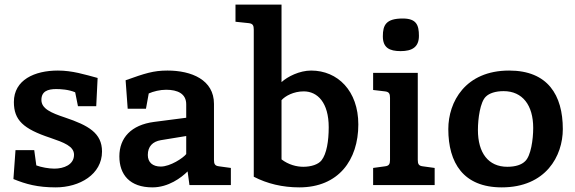

<svg xmlns="http://www.w3.org/2000/svg" viewBox="-20 -800 2487 830"><path d="M230 -495C130 -495 40 -455 40 -359C40 -281 80 -243 198 -204C256 -184 300 -168 300 -131C300 -88 256 -71 215 -71C191 -71 158 -77 137 -85L128 -151H47L38 -26C92 -4 142 10 221 10C324 10 421 -46 421 -145C421 -225 362 -258 261 -292C201 -312 159 -330 159 -368C159 -405 186 -415 223 -415C243 -415 277 -413 305 -401L317 -341H396L402 -463C346 -478 293 -495 230 -495Z M905 -351C905 -455 808 -495 704 -495C643 -495 607 -483 523 -453L532 -330H611L623 -396C643 -405 672 -412 698 -412C748 -412 785 -395 785 -349V-291L646 -273C547 -260 496 -204 496 -124C496 -45 541 10 639 10C708 10 764 -32 791 -59L799 0H978V-74L927 -81C909 -83 905 -91 905 -109ZM785 -212V-134C772 -117 716 -80 675 -80C640 -80 619 -98 619 -130C619 -167 640 -188 675 -194Z M1197 -367C1213 -385 1249 -405 1293 -405C1353 -405 1401 -356 1401 -250C1401 -190 1392 -135 1370 -107C1356 -89 1325 -79 1291 -79C1262 -79 1227 -88 1197 -111ZM1077 -36C1135 -6 1201 10 1274 10C1443 10 1529 -108 1529 -262C1529 -407 1440 -495 1325 -495C1275 -495 1223 -469 1197 -445V-780H998V-706L1055 -700C1073 -698 1077 -690 1077 -672Z M1791 -645C1791 -692 1780 -720 1721 -720C1649 -720 1635 -692 1635 -643C1635 -594 1663 -579 1712 -579C1761 -579 1791 -596 1791 -645ZM1786 -485H1593V-411L1644 -405C1662 -403 1666 -395 1666 -377V-109C1666 -91 1662 -83 1644 -81L1593 -74V0H1859V-74L1808 -81C1790 -83 1786 -91 1786 -109Z M2413 -242C2413 -389 2348 -495 2181 -495C1991 -495 1918 -359 1918 -242C1918 -96 1983 10 2149 10C2340 10 2413 -126 2413 -242ZM2157 -406C2239 -406 2285 -345 2285 -247C2285 -197 2275 -126 2250 -103C2235 -88 2209 -79 2173 -79C2091 -79 2046 -139 2046 -238C2046 -288 2056 -359 2080 -382C2095 -397 2122 -406 2157 -406Z"/></svg>

Font: Enriqueta
Style: Bold
Weight: 700
Designer: Viviana Monsalve, Gustavo Ibarra
Foundry: Viviana Monsalve, Gustavo Ibarra
Version: Version 1.002